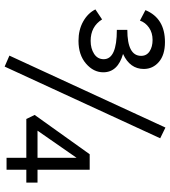

<svg xmlns="http://www.w3.org/2000/svg" viewBox="26 -732 715 806"><g transform="rotate(90 383.0 -329.5)"><path d="M516 -667 561 -645 260 8 214 -12ZM284 -406Q284 -365 247.5 -333.5Q211 -302 152 -302Q106 -302 71 -321.5Q36 -341 20 -373L62 -401Q92 -353 152 -353Q184 -353 206.5 -367.5Q229 -382 229 -408Q229 -463 106 -463V-507Q215 -507 215 -565Q215 -588 196 -600.5Q177 -613 148 -613Q118 -613 96.5 -598Q75 -583 67 -560L23 -583Q57 -665 157 -665Q211 -665 240.5 -639.5Q270 -614 270 -576Q270 -518 207 -489Q284 -467 284 -406ZM747 -130V-83H693V0H643V-83H480L463 -118L628 -349H693V-130ZM529 -130H643V-294Z"/></g></svg>

Font: EauTest Medium
Style: Regular
Weight: 500
Designer: Christian Thalmann (Catharsis Fonts)
Version: Version 0.001;PS 000.001;hotconv 1.0.88;makeotf.lib2.5.64775